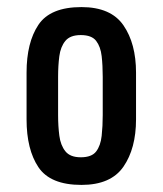

<svg xmlns="http://www.w3.org/2000/svg" viewBox="-20 -842 459 542"><path d="M210 -320Q122 -320 88.5 -370Q55 -420 55 -505V-637Q55 -722 88.5 -772Q122 -822 210 -822Q293 -822 328.5 -770.5Q364 -719 364 -637V-505Q364 -423 328.5 -371.5Q293 -320 210 -320ZM208 -398Q239 -398 251.5 -414.5Q264 -431 267 -458.5Q270 -486 270 -517V-625Q270 -657 267 -683.5Q264 -710 251.5 -726.5Q239 -743 208 -743Q178 -743 164.5 -726.5Q151 -710 147.5 -683.5Q144 -657 144 -625V-517Q144 -486 147.5 -459Q151 -432 164.5 -415Q178 -398 208 -398Z"/></svg>

Font: Oswald
Style: Regular
Weight: 400
Designer: Vernon Adams
Foundry: Vernon Adams
Version: Version 4.103; ttfautohint (v1.8.3)